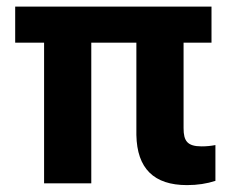

<svg xmlns="http://www.w3.org/2000/svg" viewBox="-20 -548 684 574"><path d="M612.3 -528.3H25.4V-420.4H111.8V0H252.9V-420.4H387.7V-144.5C389.6 -44.4 439.9 5.4 539.1 5.4C570.3 5.4 598.6 1 624 -7.3V-114.3C610.8 -111.8 597.2 -110.4 583 -110.4C540 -110.4 528.8 -126.5 528.8 -165V-420.4H612.3Z"/></svg>

Font: Roboto
Style: Bold
Weight: 700
Designer: Google
Version: Version 2.137; 2017